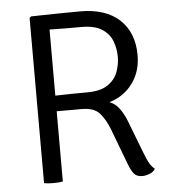

<svg xmlns="http://www.w3.org/2000/svg" viewBox="-51 -732 693 784"><g transform="rotate(-5 296.0 -340.0)"><path d="M524.5 -488Q524.5 -420.5 489 -372.2Q453.5 -324 393 -306Q416 -298.5 433 -275.5Q450 -252.5 460.5 -225.5L512.5 -90.5Q525 -57.5 533.8 -43Q542.5 -28.5 554.5 -19Q546.5 -6 530.5 0Q514.5 6 501.5 6Q478.5 6 467.5 -7Q456.5 -20 447 -44.5L389.5 -196.5Q374.5 -235.5 351.8 -261.8Q329 -288 279 -288H175.5V0Q159.5 3 136 3Q113 3 98.5 0V-677L105 -683Q157 -684 208 -685Q259 -686 307 -686Q411 -686 467.8 -633Q524.5 -580 524.5 -488ZM175.5 -623V-352Q207 -353 242.2 -353.5Q277.5 -354 306 -354Q361 -354 391 -374.5Q421 -395 432.2 -425.8Q443.5 -456.5 443.5 -488Q443.5 -520.5 432.2 -551.2Q421 -582 391 -602Q361 -622 306 -622Q281 -622 242 -622Q203 -622 175.5 -623Z"/></g></svg>

Font: Signika SC Light
Style: Regular
Weight: 300
Designer: Anna Giedryś
Foundry: Anna Giedryś
Version: Version 2.000; ttfautohint (v1.8.3) -l 8 -r 50 -G 200 -x 9 -